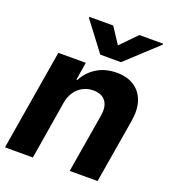

<svg xmlns="http://www.w3.org/2000/svg" viewBox="-141 -876 872 979"><g transform="rotate(20 295.0 -386.0)"><path d="M201.7 -315.4 149.9 0H-1.5L89.4 -545.9H238.3L222.7 -448.7H227.5Q252.9 -497.1 298.6 -524.9Q344.2 -552.7 405.3 -552.7Q461.9 -552.7 500 -527.8Q538.1 -502.9 554 -457Q569.8 -411.1 559.1 -347.2L501 0H349.6L403.3 -320.3Q411.6 -370.1 390.9 -398.4Q370.1 -426.8 324.2 -427.2Q293.5 -427.2 267.8 -413.8Q242.2 -400.4 224.9 -375.5Q207.5 -350.6 201.7 -315.4ZM304.7 -772.5 361.8 -685.5 446.8 -772.5H576.2L575.2 -767.1L405.8 -610.4H293.5L174.8 -767.1L175.8 -772.5Z"/></g></svg>

Font: Inter Tight
Style: Bold Italic
Weight: 700
Italic angle: -9.39999°
Designer: Rasmus Andersson
Foundry: rsms
Version: Version 3.004